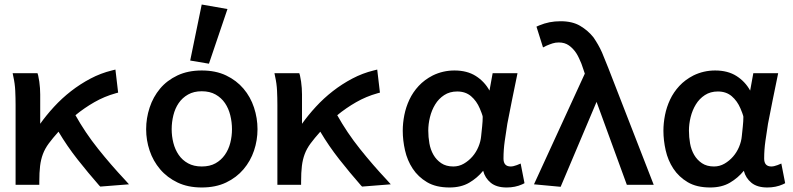

<svg xmlns="http://www.w3.org/2000/svg" viewBox="-20 -818 3512 850"><path d="M158 -270Q185 -308 219.5 -345.5Q254 -383 294.5 -414.5Q335 -446 380.5 -470Q426 -494 475 -506L491 -510L503 -408L492 -405Q442 -391 397.5 -365.5Q353 -340 314 -308Q357 -231 414 -159.5Q471 -88 533 -22L551 -2L424 8L419 3Q370 -53 323.5 -112Q277 -171 239 -235Q213 -206 196 -183Q179 -160 170 -136Q161 -112 157.5 -83.5Q154 -55 154 -13V0H49V-353Q49 -385 47.5 -416.5Q46 -448 39 -479L36 -494H146L149 -484Q152 -471 154 -456.5Q156 -442 157 -428Q158 -414 158 -400Q158 -386 158 -372Z M873 -81Q909 -81 934 -95Q959 -109 975.5 -132.5Q992 -156 999.5 -185.5Q1007 -215 1007 -246Q1007 -277 999.5 -307.5Q992 -338 976 -361.5Q960 -385 934.5 -399.5Q909 -414 873 -414Q838 -414 812.5 -399.5Q787 -385 771 -361.5Q755 -338 747.5 -307.5Q740 -277 740 -246Q740 -215 747.5 -185.5Q755 -156 771 -132.5Q787 -109 812.5 -95Q838 -81 873 -81ZM873 -506Q935 -506 981 -484Q1027 -462 1058 -425.5Q1089 -389 1104.5 -342Q1120 -295 1120 -246Q1120 -197 1104.5 -151Q1089 -105 1058 -68.5Q1027 -32 981 -10Q935 12 873 12Q812 12 766 -10Q720 -32 689 -68.5Q658 -105 642.5 -151Q627 -197 627 -246Q627 -295 642.5 -342Q658 -389 688.5 -425.5Q719 -462 765.5 -484Q812 -506 873 -506ZM873 -798 987 -778 905 -536 822 -550Z M1317 -270Q1344 -308 1378.5 -345.5Q1413 -383 1453.5 -414.5Q1494 -446 1539.5 -470Q1585 -494 1634 -506L1650 -510L1662 -408L1651 -405Q1601 -391 1556.5 -365.5Q1512 -340 1473 -308Q1516 -231 1573 -159.5Q1630 -88 1692 -22L1710 -2L1583 8L1578 3Q1529 -53 1482.5 -112Q1436 -171 1398 -235Q1372 -206 1355 -183Q1338 -160 1329 -136Q1320 -112 1316.5 -83.5Q1313 -55 1313 -13V0H1208V-353Q1208 -385 1206.5 -416.5Q1205 -448 1198 -479L1195 -494H1305L1308 -484Q1311 -471 1313 -456.5Q1315 -442 1316 -428Q1317 -414 1317 -400Q1317 -386 1317 -372Z M2116 -306Q2115 -311 2112 -318Q2107 -331 2104 -338Q2090 -371 2065.5 -392Q2041 -413 2004 -413Q1971 -413 1946.5 -397Q1922 -381 1906.5 -355.5Q1891 -330 1883.5 -299.5Q1876 -269 1876 -240Q1876 -211 1881 -183Q1886 -155 1899 -132.5Q1912 -110 1933.5 -95.5Q1955 -81 1987 -81Q2012 -81 2033.5 -93.5Q2055 -106 2071.5 -125Q2088 -144 2098 -168Q2108 -192 2110 -215Q2112 -234 2114.5 -258Q2117 -282 2117 -301Q2117 -303 2116 -306ZM2147 -417 2161 -494H2271L2268 -479Q2257 -426 2246.5 -374Q2236 -322 2226 -270Q2220 -232 2214.5 -193.5Q2209 -155 2209 -116Q2209 -81 2241 -81Q2252 -81 2268 -87L2285 -94L2302 -7L2292 -2Q2261 12 2223 12Q2178 12 2152.5 -9Q2127 -30 2119 -62Q2093 -30 2057 -9Q2021 12 1970 12Q1910 12 1870.5 -11.5Q1831 -35 1807 -71.5Q1783 -108 1773 -152.5Q1763 -197 1763 -239Q1763 -273 1770 -308.5Q1777 -344 1792.5 -377Q1808 -410 1833.5 -437.5Q1859 -465 1896 -484Q1941 -506 1992 -506Q2048 -506 2086.5 -481.5Q2125 -457 2147 -417Z M2621 -367 2462 9 2344 -2 2569 -492Q2566 -502 2562 -513Q2558 -524 2554 -536Q2549 -548 2543.5 -560Q2538 -572 2531 -583Q2517 -604 2498.5 -617Q2480 -630 2454 -630Q2439 -630 2426.5 -626Q2414 -622 2400 -616L2384 -608L2355 -700L2366 -705Q2390 -715 2413 -719.5Q2436 -724 2462 -724Q2514 -724 2548.5 -703.5Q2583 -683 2607 -653Q2618 -637 2627.5 -620.5Q2637 -604 2645 -586Q2652 -569 2659 -551.5Q2666 -534 2673 -517L2874 0H2755Z M3270 -306Q3269 -311 3266 -318Q3261 -331 3258 -338Q3244 -371 3219.5 -392Q3195 -413 3158 -413Q3125 -413 3100.5 -397Q3076 -381 3060.5 -355.5Q3045 -330 3037.5 -299.5Q3030 -269 3030 -240Q3030 -211 3035 -183Q3040 -155 3053 -132.5Q3066 -110 3087.5 -95.5Q3109 -81 3141 -81Q3166 -81 3187.5 -93.5Q3209 -106 3225.5 -125Q3242 -144 3252 -168Q3262 -192 3264 -215Q3266 -234 3268.5 -258Q3271 -282 3271 -301Q3271 -303 3270 -306ZM3301 -417 3315 -494H3425L3422 -479Q3411 -426 3400.5 -374Q3390 -322 3380 -270Q3374 -232 3368.5 -193.5Q3363 -155 3363 -116Q3363 -81 3395 -81Q3406 -81 3422 -87L3439 -94L3456 -7L3446 -2Q3415 12 3377 12Q3332 12 3306.5 -9Q3281 -30 3273 -62Q3247 -30 3211 -9Q3175 12 3124 12Q3064 12 3024.5 -11.5Q2985 -35 2961 -71.5Q2937 -108 2927 -152.5Q2917 -197 2917 -239Q2917 -273 2924 -308.5Q2931 -344 2946.5 -377Q2962 -410 2987.5 -437.5Q3013 -465 3050 -484Q3095 -506 3146 -506Q3202 -506 3240.5 -481.5Q3279 -457 3301 -417Z"/></svg>

Font: Codetta
Style: Bold
Weight: 700
Designer: Ulrich Proeller
Foundry: PROSA GmbH
Version: Version 2.00;September 29, 2018;FontCreator 11.5.0.2427 64-b